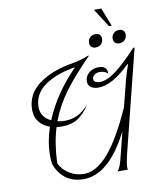

<svg xmlns="http://www.w3.org/2000/svg" viewBox="-102 -1040 938 1129"><g transform="rotate(-10 367.0 -475.0)"><path d="M582 -92Q569 -38 569 -14Q569 -6 571 0H509Q520 -14 527 -32Q534 -50 544 -92L578 -228Q516 -106 448.5 -48Q381 10 306 10Q240 10 197 -24Q154 -58 137 -113Q134 -137 134 -159Q134 -243 163 -328Q123 -342 100 -371.5Q77 -401 77 -443Q77 -538 157 -596Q237 -654 366 -674Q412 -682 454 -700H462Q363 -600 303.5 -519.5Q244 -439 212 -352Q234 -347 253 -347Q297 -347 331 -363Q365 -379 401 -419Q370 -369 331 -343Q292 -317 233 -317Q221 -317 201 -319Q172 -226 168 -108Q188 -68 227 -44Q266 -20 314 -20Q386 -20 458.5 -102.5Q531 -185 612 -366L642 -485Q659 -555 679 -609L675 -611Q567 -505 485 -505Q456 -505 439.5 -517.5Q423 -530 423 -552Q423 -582 446.5 -602.5Q470 -623 504 -623Q557 -623 555 -576Q537 -594 507 -594Q487 -594 474.5 -584Q462 -574 462 -559Q462 -548 472 -542Q482 -536 498 -536Q541 -536 596 -577.5Q651 -619 726 -700H734ZM177 -364Q237 -512 369 -647Q255 -629 186 -580Q117 -531 117 -452Q117 -422 133 -399.5Q149 -377 177 -364ZM537 -960H581L624 -850H608ZM475 -773Q475 -793 488 -805.5Q501 -818 521 -818Q537 -818 546 -809Q555 -800 555 -786Q555 -766 542 -753Q529 -740 509 -740Q494 -740 484.5 -749Q475 -758 475 -773ZM616 -773Q616 -793 629 -805.5Q642 -818 662 -818Q678 -818 687 -809Q696 -800 696 -786Q696 -766 683 -753Q670 -740 650 -740Q635 -740 625.5 -749Q616 -758 616 -773Z"/></g></svg>

Font: Srisakdi
Style: Regular
Weight: 400
Designer: Cadson Demak Co.,Ltd.
Foundry: Cadson Demak Co.,Ltd.
Version: Version 1.000